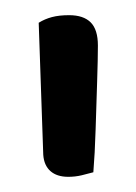

<svg xmlns="http://www.w3.org/2000/svg" viewBox="-20 -645 179 253"><path d="M103 -418Q96 -416 87.5 -414Q79 -412 70 -412Q55 -412 46.5 -419.5Q38 -427 37 -441L31 -615Q39 -620 48.5 -622.5Q58 -625 71 -625Q90 -625 99.5 -615.5Q109 -606 109 -585Q109 -568 108 -537.5Q107 -507 106 -474.5Q105 -442 103 -418Z"/></svg>

Font: Baloo Tammudu 2
Style: Regular
Weight: 400
Designer: Maithili Shingre, Omkar Shende and Ek Type
Foundry: Ek Type
Version: Version 1.700